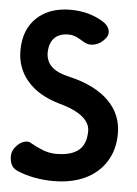

<svg xmlns="http://www.w3.org/2000/svg" viewBox="-51 -720 553 773"><g transform="rotate(5 225.5 -333.5)"><path d="M436 -200Q436 -134 405.5 -86Q375 -38 321 -12.5Q267 13 193 13Q157 13 120 6.5Q83 0 49 -14Q28 -23 21 -39Q14 -55 15 -74Q15 -89 23.5 -102Q32 -115 43.5 -124Q55 -133 68.5 -135.5Q82 -138 92 -131Q116 -117 142 -107Q168 -97 196 -97Q255 -97 285.5 -121.5Q316 -146 316 -200Q316 -232 284.5 -257.5Q253 -283 190 -300Q106 -324 61 -376Q16 -428 16 -499Q16 -584 67 -632Q118 -680 203 -680Q280 -680 338 -643Q359 -629 363 -609.5Q367 -590 350 -573L345 -568Q330 -553 308.5 -548.5Q287 -544 268 -555Q254 -564 238 -572Q222 -580 203 -580Q166 -580 146 -559Q126 -538 126 -498Q127 -464 150.5 -442.5Q174 -421 225 -410Q326 -386 381 -332Q436 -278 436 -200Z"/></g></svg>

Font: Winky Sans Medium
Style: Regular
Weight: 500
Designer: Simon Atzbach
Foundry: typofactur
Version: Version 1.205